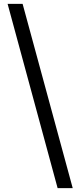

<svg xmlns="http://www.w3.org/2000/svg" viewBox="-20 -801 436 998"><path d="M358 177H279.5L19.5 -781H97.5Z"/></svg>

Font: Merriweather 72pt
Style: Bold
Weight: 700
Version: Version 2.100